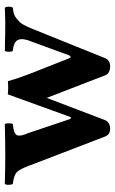

<svg xmlns="http://www.w3.org/2000/svg" viewBox="144 -620 488 817"><g transform="rotate(-90 388.5 -212.0)"><path d="M481.9 -331.1 547.9 -163.6Q550.8 -156.2 554.9 -156.2Q559.1 -156.2 562 -165L619.6 -322.3Q635.3 -359.4 627 -379.2Q618.7 -398.9 580.1 -401.9Q576.2 -405.8 576.2 -418.9Q576.2 -432.1 580.1 -436Q654.3 -434.1 696.8 -434.1Q718.8 -434.1 763.2 -436Q768.1 -432.1 768.1 -418.9Q768.1 -405.8 763.2 -401.9Q749.5 -400.9 738.3 -397.2Q727.1 -393.6 718.5 -386.7Q710 -379.9 703.6 -373.5Q697.3 -367.2 691.2 -356.2Q685.1 -345.2 681.6 -337.2Q678.2 -329.1 672.4 -315.4L549.8 -11.2Q541 11.7 515.1 12.2Q484.4 12.2 476.1 -8.8L379.9 -257.8L286.1 -11.2Q277.3 11.7 249 12.2Q224.1 12.2 215.8 -8.8L94.2 -325.2Q92.8 -328.6 90.8 -335Q76.7 -372.1 64 -384.8Q51.3 -397.5 14.2 -401.9Q10.3 -405.8 10 -418.9Q9.8 -432.1 14.2 -436Q88.4 -434.1 137.2 -434.1Q194.3 -434.1 268.1 -436Q272 -432.1 272 -418.9Q272 -405.8 268.1 -401.9Q227.1 -398.4 221.2 -384.3Q215.3 -370.1 229 -338.9Q231 -334 231.9 -331.1L289.1 -161.1Q292 -154.3 294.9 -154.3Q297.9 -154.3 299.8 -160.2L395 -423.3Q419.9 -420.4 451.2 -422.9Q463.4 -378.4 481.9 -331.1Z"/></g></svg>

Font: Linux Libertine
Style: Bold
Weight: 700
Designer: Philipp H. Poll
Foundry: Philipp H. Poll
Version: Version 5.0.3